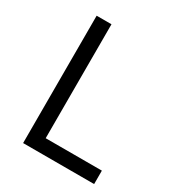

<svg xmlns="http://www.w3.org/2000/svg" viewBox="-171 -823 861 932"><g transform="rotate(30 259.5 -357.0)"><path d="M98.1 0V-713.9H181.2V-75.2H496.1V0Z"/></g></svg>

Font: WebKoruri
Style: Regular
Weight: 400
Foundry: lindwurm / mohemohe
Version: Version 1.00